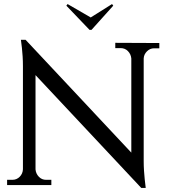

<svg xmlns="http://www.w3.org/2000/svg" viewBox="-20 -911 881 946"><path d="M431 -764H421L307 -883L313 -891L427 -825L532 -891L538 -883ZM765 -699V-673H739Q719 -673 704 -658Q689 -643 688 -623V-117Q688 -94 689.5 -70.5Q691 -47 693 -28Q695 -6 698 15H676L155 -541V-76Q157 -55 171.5 -40Q186 -25 207 -25H233V1H15V-25H41Q62 -25 77 -40Q92 -55 93 -77V-585Q93 -610 91.5 -633.5Q90 -657 88 -675L83 -715H106L627 -159V-623Q625 -644 610.5 -659Q596 -674 574 -674H548V-700Z"/></svg>

Font: Constantine
Style: Regular
Weight: 400
Designer: Dukom Design
Version: Version 1.001;PS 001.001;hotconv 1.0.56;makeotf.lib2.0.21325